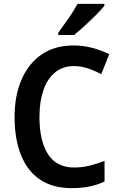

<svg xmlns="http://www.w3.org/2000/svg" viewBox="-20 -1009 613 988"><path d="M361 -669Q303 -669 263 -636Q223 -603 203 -544Q183 -485 183 -407Q183 -284 227 -215.5Q271 -147 362 -147Q401 -147 438.5 -156Q476 -165 518 -181V-75Q479 -57 439 -49Q399 -41 348 -41Q250 -41 185 -85.5Q120 -130 87.5 -212.5Q55 -295 55 -408Q55 -515 90 -597.5Q125 -680 192.5 -727.5Q260 -775 358 -775Q407 -775 453.5 -763Q500 -751 542 -730L501 -627Q468 -645 432.5 -657Q397 -669 361 -669ZM517 -979Q502 -960 474 -932Q446 -904 415.5 -876Q385 -848 361 -829H280V-841Q304 -874 332.5 -914.5Q361 -955 379 -989H517Z"/></svg>

Font: Noto Sans Tamil UI SemiCondensed SemiBold
Style: Regular
Weight: 600
Width: 4
Designer: Jelle Bosma - Monotype Design Team
Foundry: Monotype Imaging Inc.
Version: Version 2.004; ttfautohint (v1.8.4.7-5d5b)